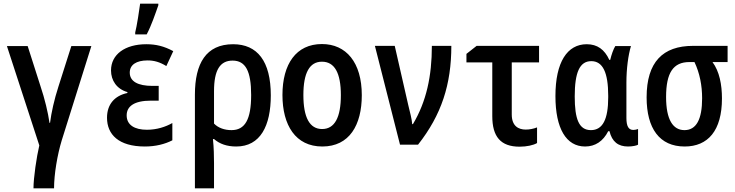

<svg xmlns="http://www.w3.org/2000/svg" viewBox="-20 -795 4040 1055"><path d="M164 240H277C277 163 295 56 319 -23L482 -542H372L301 -319C278 -248 262 -176 255 -120H252C244 -176 226 -252 202 -323L132 -542H18L196 4C181 67 164 182 164 240Z M723 -617V-606H786C812 -655 833 -718 850 -766V-775H750C747 -748 731 -646 723 -617ZM776 10C835 10 886 -3 927 -24V-119C890 -98 842 -82 787 -82C720 -82 676 -108 676 -161C676 -210 716 -242 810 -242H852V-323H818C737 -323 693 -348 693 -396C693 -439 729 -463 791 -463C827 -463 858 -454 894 -432L932 -514C882 -541 837 -552 784 -552C667 -552 590 -496 590 -408C590 -353 621 -306 680 -289V-284C609 -269 568 -221 568 -148C568 -56 632 10 776 10Z M1051 -275V240H1156V101C1156 63 1155 16 1150 -31H1156C1187 -4 1227 10 1278 10C1411 10 1468 -104 1468 -271C1468 -459 1394 -552 1261 -552C1112 -552 1051 -446 1051 -275ZM1252 -80C1214 -80 1179 -92 1156 -116V-294C1156 -410 1189 -462 1258 -462C1329 -462 1360 -405 1360 -273C1360 -138 1326 -80 1252 -80Z M1751 10C1900 10 1968 -108 1968 -272C1968 -452 1882 -553 1749 -553C1607 -553 1532 -443 1532 -273C1532 -107 1604 10 1751 10ZM1750 -86C1681 -86 1647 -150 1647 -273C1647 -395 1681 -456 1749 -456C1818 -456 1853 -395 1853 -272C1853 -150 1819 -86 1750 -86Z M2178 0H2277C2406 -164 2460 -331 2460 -543H2353C2353 -377 2323 -237 2249 -113H2245C2243 -141 2233 -177 2223 -219L2149 -543H2040Z M2835 11C2874 11 2911 3 2931 -9V-95C2911 -87 2889 -83 2869 -83C2829 -83 2792 -102 2792 -166V-452H2942V-543H2599L2543 -499V-452H2685V-157C2685 -44 2731 11 2835 11Z M3195 10C3251 10 3294 -19 3322 -74H3329C3343 -16 3377 10 3431 10C3455 10 3479 5 3486 0V-86C3478 -83 3468 -81 3460 -81C3434 -81 3422 -101 3422 -147V-341C3422 -418 3432 -492 3447 -542H3361C3350 -524 3340 -495 3333 -466H3328C3302 -523 3262 -552 3204 -552C3097 -552 3032 -454 3032 -267C3032 -89 3091 10 3195 10ZM3227 -80C3161 -80 3138 -141 3138 -265C3138 -397 3165 -459 3229 -459C3292 -459 3322 -397 3322 -269V-260C3322 -140 3292 -80 3227 -80Z M3742 10C3870 10 3947 -77 3947 -254C3947 -330 3933 -403 3895 -454H3978V-543H3788C3622 -543 3533 -454 3533 -260C3533 -89 3604 10 3742 10ZM3741 -80C3678 -80 3640 -137 3640 -262C3640 -395 3679 -454 3768 -454H3796C3825 -393 3838 -325 3838 -255C3838 -139 3806 -80 3741 -80Z"/></svg>

Font: Noto Sans Mono ExtraCondensed SemiBold
Style: Regular
Weight: 600
Width: 2
Designer: Monotype Design Team
Foundry: Monotype Imaging Inc.
Version: Version 2.014